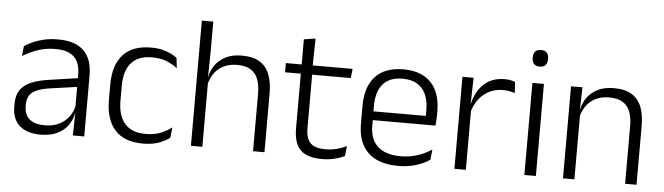

<svg xmlns="http://www.w3.org/2000/svg" viewBox="-45 -833 3501 1013"><g transform="rotate(5 1706.0 -326.5)"><path d="M423 0H362.5L365.5 -121.5L363 -131V-288.5V-321Q363 -384 331.2 -415.2Q299.5 -446.5 231.5 -446.5Q178.5 -446.5 135 -430.5Q91.5 -414.5 58.5 -394L64.5 -447.5Q82.5 -459 108 -470.8Q133.5 -482.5 166.8 -490.2Q200 -498 240 -498Q289 -498 323.8 -486Q358.5 -474 380.5 -451Q402.5 -428 412.8 -395.5Q423 -363 423 -322.5ZM191.5 10.5Q119 10.5 80.2 -24.5Q41.5 -59.5 41.5 -125V-138Q41.5 -202.5 81.2 -235.2Q121 -268 210 -281L373 -305L376 -259L217.5 -236.5Q155.5 -227.5 128.5 -205.8Q101.5 -184 101.5 -141.5V-132.5Q101.5 -87.5 129 -64Q156.5 -40.5 209.5 -40.5Q255 -40.5 287.2 -57Q319.5 -73.5 339.2 -101.2Q359 -129 365.5 -163.5L377.5 -120.5H365Q359 -86 338.8 -56Q318.5 -26 282.2 -7.8Q246 10.5 191.5 10.5Z M735 10.5Q635 10.5 585.5 -45Q536 -100.5 536 -203V-285Q536 -387.5 585.5 -442.8Q635 -498 735 -498Q767.5 -498 793.2 -491.8Q819 -485.5 839 -475.8Q859 -466 872 -455.5L878 -401Q854.5 -420 821.8 -433.5Q789 -447 743 -447Q670 -447 633.5 -405Q597 -363 597 -284V-204.5Q597 -126 633.5 -83.8Q670 -41.5 743.5 -41.5Q790.5 -41.5 824 -55.2Q857.5 -69 882 -88L876 -32.5Q855 -16.5 820 -3Q785 10.5 735 10.5Z M1377.5 0H1317V-306Q1317 -349.5 1305.2 -381Q1293.5 -412.5 1266.5 -429.5Q1239.5 -446.5 1194 -446.5Q1152 -446.5 1121 -430.5Q1090 -414.5 1071.2 -386.5Q1052.5 -358.5 1045.5 -323L1030 -367.5H1046.5Q1053 -403.5 1073.8 -432.8Q1094.5 -462 1129.5 -479.8Q1164.5 -497.5 1215 -497.5Q1274 -497.5 1309.5 -475.5Q1345 -453.5 1361.2 -412.2Q1377.5 -371 1377.5 -312ZM1048.5 0H988V-663H1048.5V-501L1046 -361L1048.5 -356Z M1683 9.5Q1629.5 9.5 1596.2 -6.5Q1563 -22.5 1547.8 -55.5Q1532.5 -88.5 1532.5 -137.5V-455.5H1592.5V-144.5Q1592.5 -93 1616.2 -68.2Q1640 -43.5 1696.5 -43.5Q1726.5 -43.5 1754.8 -50.5Q1783 -57.5 1808 -70.5L1802.5 -17.5Q1779 -5 1747.5 2.2Q1716 9.5 1683 9.5ZM1797 -429.5H1449V-478.5H1802.5ZM1591 -471.5H1533L1532.5 -611.5L1594 -621Z M2086 10.5Q1980.5 10.5 1926 -42.5Q1871.5 -95.5 1871.5 -193.5V-288.5Q1871.5 -390.5 1922.2 -445Q1973 -499.5 2070 -499.5Q2135 -499.5 2179 -475Q2223 -450.5 2245.2 -404.5Q2267.5 -358.5 2267.5 -294V-276.5Q2267.5 -262 2266.5 -247.5Q2265.5 -233 2264 -218.5H2208Q2209 -240.5 2209 -260.2Q2209 -280 2209 -296.5Q2209 -345.5 2193.2 -379.8Q2177.5 -414 2146.8 -432Q2116 -450 2070 -450Q2001.5 -450 1966.5 -409.8Q1931.5 -369.5 1931.5 -293.5V-246L1932 -238V-187.5Q1932 -154 1941.8 -127Q1951.5 -100 1971.8 -80.8Q1992 -61.5 2022.8 -51.5Q2053.5 -41.5 2094.5 -41.5Q2142 -41.5 2182.8 -54.8Q2223.5 -68 2259 -91.5L2253 -37Q2222 -15.5 2179.5 -2.5Q2137 10.5 2086 10.5ZM2250.5 -218.5H1903V-265H2250.5Z M2440.5 -301.5 2425 -348 2440 -350Q2456 -417 2498 -455.8Q2540 -494.5 2606.5 -494.5Q2624 -494.5 2638 -491.8Q2652 -489 2662 -485L2666 -426Q2653.5 -430.5 2637.5 -433.5Q2621.5 -436.5 2602.5 -436.5Q2545.5 -436.5 2502.5 -402.2Q2459.5 -368 2440.5 -301.5ZM2444 0H2383.5V-487.5H2442.5L2439 -341L2444 -336Z M2815 0H2754V-487.5H2815ZM2784.5 -576.5Q2764.5 -576.5 2754.2 -587.5Q2744 -598.5 2744 -619V-622.5Q2744 -642.5 2754.2 -653.5Q2764.5 -664.5 2784.5 -664.5Q2805 -664.5 2815 -653.5Q2825 -642.5 2825 -622.5V-619Q2825 -598.5 2815 -587.5Q2805 -576.5 2784.5 -576.5Z M3348 0H3287.5V-306Q3287.5 -349.5 3275.8 -381Q3264 -412.5 3237 -429.5Q3210 -446.5 3164.5 -446.5Q3122.5 -446.5 3091.5 -430.5Q3060.5 -414.5 3041.5 -386.5Q3022.5 -358.5 3015.5 -322.5L3003 -367.5H3016.5Q3023 -403.5 3043.8 -432.8Q3064.5 -462 3099.8 -479.8Q3135 -497.5 3185.5 -497.5Q3244.5 -497.5 3280 -475.5Q3315.5 -453.5 3331.8 -412.2Q3348 -371 3348 -312ZM3019 0H2958.5V-487.5H3019L3016 -367L3019 -364Z"/></g></svg>

Font: Anek Devanagari Medium Light
Style: Regular
Weight: 300
Version: Version 1.003